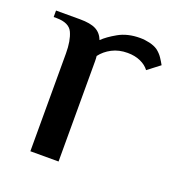

<svg xmlns="http://www.w3.org/2000/svg" viewBox="-96 -560 593 640"><g transform="rotate(20 201.0 -240.0)"><path d="M80 0V-347Q80 -392 67.5 -419.5Q55 -447 10 -447H0V-470H85Q122 -470 141.5 -460Q161 -450 170 -427Q187 -444 219 -462Q251 -480 295 -480Q312 -480 329 -476Q346 -472 358 -464Q371 -454 379 -442Q387 -430 393 -419L350 -386Q339 -401 319 -410Q299 -419 273 -419Q242 -419 218 -406.5Q194 -394 179 -374Q180 -365 180 -355.5Q180 -346 180 -339V0Z"/></g></svg>

Font: El Messiri Medium
Style: Regular
Weight: 500
Designer: Mohamed Gaber
Foundry: Kief Type Foundry
Version: Version 2.020; ttfautohint (v1.8.3)